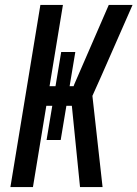

<svg xmlns="http://www.w3.org/2000/svg" viewBox="-20 -755 555 775"><path d="M22 0 143 -735H234L180 -407H204L227 -545H284L261 -407H277L280 -415L419 -735H515L388 -446L353 -368L394 0H303L270 -328H248L225 -190H168L191 -328H167L113 0Z"/></svg>

Font: Iosevka SS18 Medium
Style: Italic
Weight: 500
Italic angle: -9°
Monospace: yes
Designer: Belleve Invis
Foundry: Belleve Invis
Version: Version 25.1.1; ttfautohint (v1.8.4)